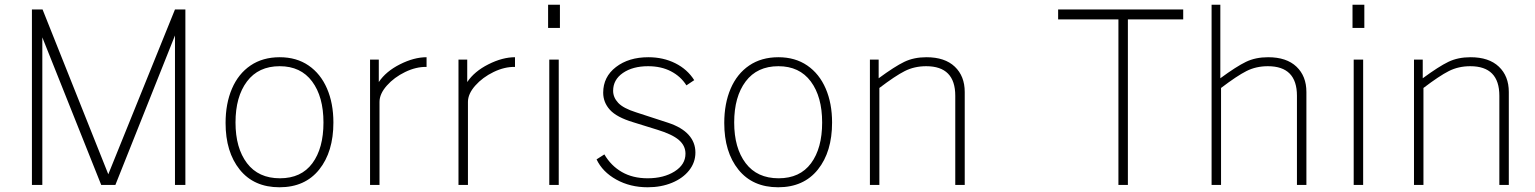

<svg xmlns="http://www.w3.org/2000/svg" viewBox="-20 -782 6491 812"><path d="M115 -742H160L438 -45L720 -742H764V0H720V-632L468 0H408L159 -624V0H115Z M934 -262Q934 -344 961 -407Q988 -470 1039.5 -505Q1091 -540 1163 -540Q1234 -540 1285 -505Q1336 -470 1363 -407.5Q1390 -345 1390 -264Q1390 -140 1330 -65Q1270 10 1162 10Q1054 10 994 -64.5Q934 -139 934 -262ZM1163 -502Q1073 -502 1024.5 -437.5Q976 -373 976 -264Q976 -156 1024.5 -92Q1073 -28 1164 -28Q1254 -28 1301 -91.5Q1348 -155 1348 -264Q1348 -373 1300 -437.5Q1252 -502 1163 -502Z M1545 -530H1582V-435Q1612 -480 1671.5 -510Q1731 -540 1784 -540V-499Q1740 -500 1693.5 -477.5Q1647 -455 1616 -420Q1585 -385 1585 -351V0H1545Z M1919 -530H1956V-435Q1986 -480 2045.5 -510Q2105 -540 2158 -540V-499Q2114 -500 2067.5 -477.5Q2021 -455 1990 -420Q1959 -385 1959 -351V0H1919Z M2348 -664H2298V-762H2348ZM2343 0H2303V-530H2343Z M2503 -108 2536 -129Q2564 -81 2610 -54.5Q2656 -28 2719 -28Q2787 -28 2833 -57Q2879 -86 2879 -132Q2879 -166 2851 -190Q2823 -214 2761 -233L2658 -265Q2588 -286 2559.5 -317.5Q2531 -349 2531 -390Q2531 -457 2585 -498.5Q2639 -540 2722 -540Q2785 -540 2836 -514.5Q2887 -489 2916 -443L2883 -421Q2859 -459 2817.5 -480.5Q2776 -502 2721 -502Q2656 -502 2614.5 -473.5Q2573 -445 2573 -398Q2573 -370 2594.5 -347Q2616 -324 2670 -307L2805 -263Q2863 -244 2892 -212Q2921 -180 2921 -137Q2921 -95 2894.5 -61.5Q2868 -28 2822 -9Q2776 10 2719 10Q2645 10 2586.5 -22.5Q2528 -55 2503 -108Z M3043 -262Q3043 -344 3070 -407Q3097 -470 3148.5 -505Q3200 -540 3272 -540Q3343 -540 3394 -505Q3445 -470 3472 -407.5Q3499 -345 3499 -264Q3499 -140 3439 -65Q3379 10 3271 10Q3163 10 3103 -64.5Q3043 -139 3043 -262ZM3272 -502Q3182 -502 3133.5 -437.5Q3085 -373 3085 -264Q3085 -156 3133.5 -92Q3182 -28 3273 -28Q3363 -28 3410 -91.5Q3457 -155 3457 -264Q3457 -373 3409 -437.5Q3361 -502 3272 -502Z M3659 -530H3696V-451Q3764 -501 3804.5 -520.5Q3845 -540 3898 -540Q3976 -540 4018 -500Q4060 -460 4060 -393V0H4020V-377Q4020 -502 3897 -502Q3847 -502 3806.5 -481.5Q3766 -461 3699 -410V0H3659Z M4455 -742H4984V-700H4750V0H4710V-700H4455Z M5104 -762H5141V-451Q5209 -501 5249.5 -520.5Q5290 -540 5343 -540Q5421 -540 5463 -500Q5505 -460 5505 -393V0H5465V-377Q5465 -502 5342 -502Q5292 -502 5251.5 -481.5Q5211 -461 5144 -410V0H5104Z M5750 -664H5700V-762H5750ZM5745 0H5705V-530H5745Z M5960 -530H5997V-451Q6065 -501 6105.5 -520.5Q6146 -540 6199 -540Q6277 -540 6319 -500Q6361 -460 6361 -393V0H6321V-377Q6321 -502 6198 -502Q6148 -502 6107.5 -481.5Q6067 -461 6000 -410V0H5960Z"/></svg>

Font: Morrison Thin
Style: Regular
Weight: 100
Designer: Pablo Impallari, Rodrigo Fuenzalida (Modified by Dan O. Williams)
Version: Version 0.03;June 6, 2019;FontCreator 11.5.0.2425 64-bit; tt